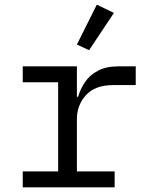

<svg xmlns="http://www.w3.org/2000/svg" viewBox="-20 -799 640 819"><path d="M77 -68H228V-448H77V-516H308V-386H313Q323 -420 343 -449.5Q363 -479 398 -497.5Q433 -516 487 -516H559V-436H462Q386 -436 347 -393.5Q308 -351 308 -291V-68H469V0H77ZM360 -585 308 -609 393 -779 466 -744Z"/></svg>

Font: Lilex Nerd Font
Style: Regular
Weight: 400
Designer: Mike Abbink, Paul van der Laan, Pieter van Rosmalen, Mikhael Khrustik
Foundry: Mikhael Khrustik
Version: Version 2.400; ttfautohint (v1.8.4.7-5d5b);Nerd Fonts 3.3.0